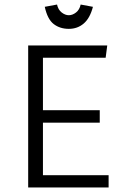

<svg xmlns="http://www.w3.org/2000/svg" viewBox="-20 -825 553 845"><path d="M169 -285V-54H458V0H104V-625H452L445 -571H169V-340H419V-285ZM283 -698Q244 -698 216.5 -719Q189 -740 177 -795L231 -805Q236 -782 251.5 -770Q267 -758 283 -758Q299 -758 314.5 -770Q330 -782 335 -805L389 -795Q376 -745 348.5 -721.5Q321 -698 283 -698Z"/></svg>

Font: Changa ExtraLight
Style: Regular
Weight: 250
Designer: Eduardo Rodriguez Tunni
Foundry: Eduardo Rodriguez Tunni
Version: Version 3.002; ttfautohint (v1.8.2)